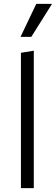

<svg xmlns="http://www.w3.org/2000/svg" viewBox="-20 -980 291 1000"><path d="M89 -705 156 -716V0H89ZM169 -960H251L143 -788H87Z"/></svg>

Font: LXGW Bright TC
Style: Regular
Weight: 400
Designer: Christian Thalmann (Catharsis Fonts)
Foundry: LXGW / Christian Thalmann (Catharsis Fonts) / Fontworks Inc.
Version: Version 5.501